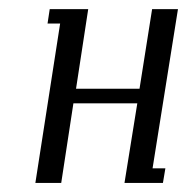

<svg xmlns="http://www.w3.org/2000/svg" viewBox="-20 -404 413 424"><path d="M58.1 0 112.8 -352.1H85L89.8 -383.8H174.8L147.9 -208H288.1L315.9 -383.8H373L316.9 -32.2H345.2L339.8 0H254.9L283.2 -175.8H142.1L115.2 0Z"/></svg>

Font: Gawaa
Style: Italic
Weight: 400
Designer: T. Christopher White
Version: Version 1.0